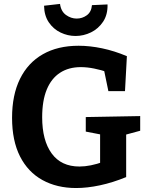

<svg xmlns="http://www.w3.org/2000/svg" viewBox="-20 -950 756 982"><path d="M369.3 11.7Q271 11.7 197 -29.2Q123 -70 82.3 -150.2Q41.7 -230.3 41.7 -347.7Q41.7 -464 82.2 -546.5Q122.7 -629 199 -672.5Q275.3 -716 382 -716Q440 -716 502.5 -702.8Q565 -689.7 629 -662.7L619.3 -484H534.3L510.3 -600L532.3 -580.3Q497 -592.3 461.2 -599.5Q425.3 -606.7 393.3 -606.7Q331.3 -606.7 287 -577.8Q242.7 -549 219.2 -492.2Q195.7 -435.3 195.7 -350.3Q195.7 -232 244.3 -165.2Q293 -98.3 386.3 -98.3Q414 -98.3 444.8 -104.5Q475.7 -110.7 509 -122.7L492 -93V-282.7L515 -258.3L418.7 -277V-351.3L697 -356.3V-281.3L611 -258L625.3 -282.7V-44.3Q556.3 -16 491.3 -2.2Q426.3 11.7 369.3 11.7ZM366.3 -766Q326.7 -766 290 -783.5Q253.3 -801 229.8 -835.5Q206.3 -870 205.3 -920.7L287 -930Q292 -891.7 317.7 -873.3Q343.3 -855 372 -855Q401 -855 424.2 -872Q447.3 -889 450.3 -923.7L530 -927.3Q531.3 -875 507.3 -839Q483.3 -803 445.5 -784.5Q407.7 -766 366.3 -766Z"/></svg>

Font: Bitter Thin
Style: Regular
Weight: 100
Designer: Sol Matas, and Bitter project Authors
Foundry: Sol Matas
Version: Version 2.002